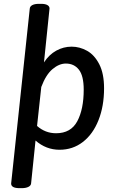

<svg xmlns="http://www.w3.org/2000/svg" viewBox="-20 -773 613 1000"><path d="M38 183 135 -728Q136 -740 148.5 -746.5Q161 -753 183 -753H194Q216 -753 227 -746.5Q238 -740 238 -729L209 -448Q236 -489 273.5 -509.5Q311 -530 353 -530Q395 -530 433.5 -508.5Q472 -487 497 -438.5Q522 -390 522 -313Q522 -220 493 -147Q464 -74 411.5 -33.5Q359 7 290 7Q220 7 165 -41L142 182Q141 194 127.5 200.5Q114 207 93 207H82Q38 207 38 183ZM416 -306Q416 -378 391 -410Q366 -442 323 -442Q288 -442 253.5 -413Q219 -384 195 -320L173 -117Q216 -79 272 -79Q349 -79 382.5 -141.5Q416 -204 416 -306Z"/></svg>

Font: Asap-MediumItalic
Style: Italic
Weight: 500
Italic angle: -6°
Designer: Pablo Cosgaya
Foundry: Omnibus-Type
Version: Version 2.000; ttfautohint (v1.8)